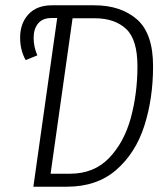

<svg xmlns="http://www.w3.org/2000/svg" viewBox="-20 -705 632 725"><path d="M558 -455Q558 -333 525 -230Q492 -127 419 -63.5Q346 0 233 0H106L196 -637H175Q141 -637 124 -616.5Q107 -596 107 -562Q107 -528 121 -496L77 -478Q56 -515 56 -563Q56 -617 87.5 -651Q119 -685 176 -685H336Q436 -685 497 -632Q558 -579 558 -455ZM499 -455Q499 -556 456 -596Q413 -636 338 -636H254L171 -49H244Q335 -49 392 -108.5Q449 -168 474 -260Q499 -352 499 -455Z"/></svg>

Font: Fira Sans Extra Condensed Light
Style: Italic
Weight: 300
Width: 3
Italic angle: -8°
Designer: Carrois Corporate & Edenspiekermann AG
Foundry: Carrois Corporate GbR & Edenspiekermann AG
Version: Version 4.203